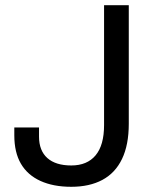

<svg xmlns="http://www.w3.org/2000/svg" viewBox="-20 -706 599 738"><path d="M254 12Q185 12 135.5 -10.5Q86 -33 60.5 -76.5Q35 -120 35 -186V-216H130V-181Q130 -127 162 -98.5Q194 -70 254 -70Q315 -70 347.5 -109Q380 -148 380 -225V-686H475V-230Q475 -149 449 -95Q423 -41 373.5 -14.5Q324 12 254 12Z"/></svg>

Font: Archivo SemiBold
Style: Regular
Weight: 400
Version: Version 2.001